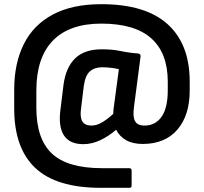

<svg xmlns="http://www.w3.org/2000/svg" viewBox="-20 -714 977 919"><path d="M462 185Q250 185 149 90Q48 -5 48 -194V-285Q48 -411 94 -503Q140 -595 233 -644.5Q326 -694 465 -694Q676 -694 782 -598.5Q888 -503 888 -323V-281Q888 -162 829 -93.5Q770 -25 663 -25Q615 -25 583.5 -43Q552 -61 536 -93Q500 -62 460 -43Q420 -24 379 -24Q313 -24 286 -66Q259 -108 269 -186L284 -308Q295 -391 339.5 -434.5Q384 -478 467 -478Q519 -478 558.5 -469.5Q598 -461 642 -458Q653 -456 653 -445L621 -200Q615 -155 626.5 -134Q638 -113 672 -113Q724 -113 753.5 -155.5Q783 -198 783 -281V-323Q783 -460 704 -530.5Q625 -601 465 -601Q312 -601 233 -519.5Q154 -438 154 -281V-198Q154 -49 228.5 21Q303 91 469 91H599Q610 91 610 103V174Q610 185 599 185ZM368 -195Q362 -153 374 -133Q386 -113 418 -113Q443 -113 469 -128.5Q495 -144 522 -169Q522 -178 523 -188L549 -383Q532 -387 511 -389.5Q490 -392 469 -392Q433 -392 410.5 -372.5Q388 -353 381 -302Z"/></svg>

Font: Sofia Sans Semi Condensed
Style: Bold
Weight: 700
Designer: Botio Nikoltchev, Ani Petrova
Foundry: lettersoup
Version: Version 4.100; ttfautohint (v1.8.4.7-5d5b)